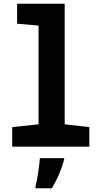

<svg xmlns="http://www.w3.org/2000/svg" viewBox="-20 -780 540 1021"><path d="M455 0V-104L324 -119V-760H71V-654L185 -644V-119L45 -104V0ZM256 221Q297 154 321 69V61H192Q190 91 183 138Q176 185 169 210V221Z"/></svg>

Font: Noto Sans Mono UI Condensed ExtraBold
Style: Regular
Weight: 800
Width: 3
Designer: Monotype Design team
Foundry: Monotype Imaging Inc.
Version: 1.000